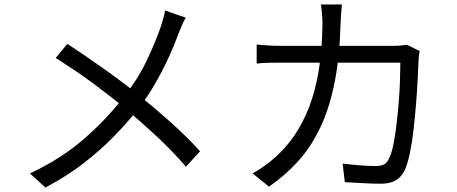

<svg xmlns="http://www.w3.org/2000/svg" viewBox="-20 -807 2040 858"><path d="M810 -728Q802 -715 792.5 -693Q783 -671 777 -655Q759 -605 732.5 -547.5Q706 -490 672.5 -432Q639 -374 598 -321Q550 -260 489.5 -198Q429 -136 353.5 -77.5Q278 -19 183 31L114 -32Q254 -98 354.5 -185.5Q455 -273 531 -371Q594 -450 633 -531Q672 -612 698 -686Q703 -701 709 -722.5Q715 -744 718 -760ZM281 -611Q318 -587 361 -557.5Q404 -528 447 -497.5Q490 -467 528.5 -438Q567 -409 595 -386Q671 -325 743 -260.5Q815 -196 874 -131L811 -62Q748 -135 681.5 -196.5Q615 -258 540 -322Q513 -345 477 -373Q441 -401 399.5 -432Q358 -463 314 -492.5Q270 -522 229 -548Z M1508 -787Q1506 -770 1504.5 -746.5Q1503 -723 1502 -705Q1498 -552 1475 -437.5Q1452 -323 1411.5 -237.5Q1371 -152 1313.5 -88Q1256 -24 1182 27L1109 -32Q1133 -45 1161 -65Q1189 -85 1212 -106Q1259 -148 1296.5 -203Q1334 -258 1361.5 -329Q1389 -400 1404.5 -492.5Q1420 -585 1421 -704Q1421 -715 1420 -730Q1419 -745 1417.5 -760Q1416 -775 1414 -787ZM1855 -579Q1853 -566 1851.5 -553Q1850 -540 1850 -530Q1849 -502 1846.5 -453Q1844 -404 1839.5 -346.5Q1835 -289 1828.5 -231Q1822 -173 1812 -124.5Q1802 -76 1789 -47Q1774 -16 1748.5 -1Q1723 14 1682 14Q1644 14 1602 11.5Q1560 9 1521 7L1511 -76Q1552 -71 1590.5 -68Q1629 -65 1660 -65Q1682 -65 1696 -72Q1710 -79 1718 -98Q1730 -121 1738 -161Q1746 -201 1752 -251Q1758 -301 1762 -352Q1766 -403 1767.5 -449Q1769 -495 1769 -527H1242Q1212 -527 1183 -526.5Q1154 -526 1127 -523V-608Q1153 -605 1183 -603.5Q1213 -602 1241 -602H1735Q1755 -602 1770.5 -603.5Q1786 -605 1799 -607Z"/></svg>

Font: Noto Sans HK
Style: Regular
Weight: 400
Designer: Ryoko NISHIZUKA 西塚涼子 (kana, bopomofo & ideographs); Paul D. Hunt (Latin, Greek & Cyrillic); Sandoll Communications 산돌커뮤니
Foundry: Adobe
Version: Version 2.004-H2;hotconv 1.0.118;makeotfexe 2.5.65603